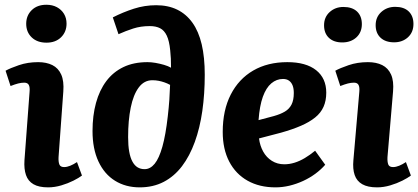

<svg xmlns="http://www.w3.org/2000/svg" viewBox="-20 -794 1803 828"><path d="M107.5 -397.5Q109.5 -418 104.2 -427.7Q99 -437.5 84.5 -437.5Q72 -437.5 58.2 -434Q44.5 -430.5 25.5 -423L4 -489Q23.5 -500 61.5 -513Q99.5 -526 144.5 -526Q180 -526 205.8 -513.3Q231.5 -500.5 244 -472.5Q256.5 -444.5 253 -399L232.5 -116.5Q231.5 -96 236 -84.8Q240.5 -73.5 256.5 -73.5Q269 -73.5 283 -79.3Q297 -85 312 -95L333.5 -37Q320.5 -27 296.8 -15Q273 -3 244.3 5.5Q215.5 14 187.5 14Q147.5 14 124.3 0.5Q101 -13 92 -39.3Q83 -65.5 85.5 -103ZM93 -691.5Q93 -727 116.8 -750.3Q140.5 -773.5 180 -773.5Q206 -773.5 225.5 -763Q245 -752.5 256 -734.3Q267 -716 267 -692Q267 -656.5 243.3 -633.2Q219.5 -610 180.5 -610Q140.5 -610 116.8 -632.7Q93 -655.5 93 -691.5Z M466.5 -719Q510.5 -741.5 557.3 -756.5Q604 -771.5 653.5 -771.5Q705 -771.5 744 -752.5Q783 -733.5 809.8 -696.2Q836.5 -659 849.8 -603Q863 -547 863 -472Q863 -389 852.5 -315.5Q842 -242 820 -181.5Q798 -121 764.8 -77.2Q731.5 -33.5 686 -9.7Q640.5 14 582.5 14Q522 14 476 -14.5Q430 -43 404.5 -97.8Q379 -152.5 379 -229Q379 -295.5 394 -350.3Q409 -405 438.5 -444.3Q468 -483.5 512.3 -504.8Q556.5 -526 616 -526Q632 -526 650.8 -522.8Q669.5 -519.5 687.5 -514.3Q705.5 -509 717.5 -502Q717.5 -523.5 716.8 -541.2Q716 -559 714 -577Q710 -617.5 699.3 -640.2Q688.5 -663 670.5 -672.2Q652.5 -681.5 626 -681.5Q587 -681.5 554.5 -671Q522 -660.5 491 -646.5ZM603.5 -64.5Q628 -64.5 647 -87.8Q666 -111 680.3 -161.5Q694.5 -212 703.5 -292Q708 -331 710.3 -364Q712.5 -397 713.5 -428Q701.5 -434.5 689.3 -438.7Q677 -443 664.3 -445.5Q651.5 -448 637 -448Q601.5 -448 578.3 -416.7Q555 -385.5 543.8 -330.2Q532.5 -275 532.5 -202.5Q532.5 -166 537.3 -139.7Q542 -113.5 551.3 -96.8Q560.5 -80 573.5 -72.3Q586.5 -64.5 603.5 -64.5Z M1219 -526Q1299.5 -526 1343.3 -491.3Q1387 -456.5 1387 -394.5Q1387 -360 1375.3 -333.5Q1363.5 -307 1339 -287.3Q1314.5 -267.5 1278.3 -251.8Q1242 -236 1192.5 -222L1097 -197Q1101 -165.5 1115 -140.3Q1129 -115 1152.5 -100.3Q1176 -85.5 1206 -85.5Q1228 -85.5 1250 -92.3Q1272 -99 1294.3 -112.3Q1316.5 -125.5 1339 -144L1382.5 -83.5Q1364 -62.5 1340 -44.7Q1316 -27 1287.3 -13.7Q1258.5 -0.5 1228.3 6.8Q1198 14 1168 14Q1099 14 1047.8 -14.7Q996.5 -43.5 968.5 -97.2Q940.5 -151 940.5 -225Q940.5 -318.5 975 -386Q1009.5 -453.5 1072 -489.8Q1134.5 -526 1219 -526ZM1247 -393Q1247 -412.5 1241.8 -425.7Q1236.5 -439 1226.3 -446.2Q1216 -453.5 1200.5 -453.5Q1172.5 -453.5 1150 -434.5Q1127.5 -415.5 1113.5 -376.5Q1099.5 -337.5 1095 -276L1161 -293.5Q1189.5 -301.5 1208.5 -312.8Q1227.5 -324 1237.3 -343.3Q1247 -362.5 1247 -393Z M1529.5 -397.5Q1531.5 -418 1526.2 -427.7Q1521 -437.5 1506.5 -437.5Q1494 -437.5 1480.2 -434Q1466.5 -430.5 1447.5 -423L1426 -489Q1445.5 -500 1483.5 -513Q1521.5 -526 1566.5 -526Q1602.5 -526 1628.3 -513.3Q1654 -500.5 1666.5 -472.5Q1679 -444.5 1675 -399L1651 -116.5Q1650 -96.5 1654.3 -85Q1658.5 -73.5 1675 -73.5Q1687.5 -73.5 1701.5 -79.3Q1715.5 -85 1730.5 -95L1752 -37Q1739 -27 1715.3 -15Q1691.5 -3 1662.8 5.5Q1634 14 1606 14Q1566 14 1542.3 0.5Q1518.5 -13 1509.5 -39.3Q1500.5 -65.5 1504 -103ZM1377.5 -685Q1377.5 -720 1401.7 -742Q1426 -764 1461 -764Q1499 -764 1519.8 -744.3Q1540.5 -724.5 1540.5 -690Q1540.5 -654.5 1516.8 -632.7Q1493 -611 1456 -611Q1419.5 -611 1398.5 -630.7Q1377.5 -650.5 1377.5 -685ZM1600 -685.5Q1600 -720.5 1624.5 -742.5Q1649 -764.5 1684.5 -764.5Q1722 -764.5 1742.5 -744.8Q1763 -725 1763 -690.5Q1763 -655 1739.3 -633.2Q1715.5 -611.5 1679.5 -611.5Q1642.5 -611.5 1621.3 -631.2Q1600 -651 1600 -685.5Z"/></svg>

Font: Literata
Style: Italic
Weight: 400
Italic angle: -2°
Designer: Latin by Veronika Burian and Jose Scaglione. Greek by Irene Vlachou. Cyrillic by Vera Evstafieva
Foundry: TypeTogether
Version: Version 3.103;gftools[0.9.29]